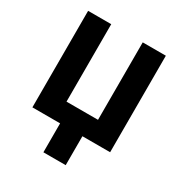

<svg xmlns="http://www.w3.org/2000/svg" viewBox="-210 -865 1162 1230"><g transform="rotate(30 371.5 -250.0)"><path d="M659 0H454V214H289V0H84V-714H255V-141H488V-714H659Z"/></g></svg>

Font: Noto Sans ExtraBold
Style: Regular
Weight: 800
Designer: Monotype Design Team
Foundry: Monotype Imaging Inc.
Version: Version 2.007